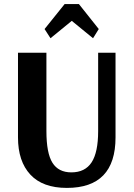

<svg xmlns="http://www.w3.org/2000/svg" viewBox="-20 -908 654 939"><path d="M366 -888 463 -766 435 -721 331 -806 227 -721 198 -766 296 -888ZM307 11Q189 11 128.5 -54Q68 -119 68 -236V-650H207V-267Q207 -159 236.5 -112Q266 -65 329 -65Q396 -65 428 -114Q460 -163 460 -267V-650H545V-236Q545 11 307 11Z"/></svg>

Font: ArsenalBold
Style: Bold
Weight: 700
Designer: Andrij Shevchenko
Foundry: Stairsfor.com
Version: Version 1.000